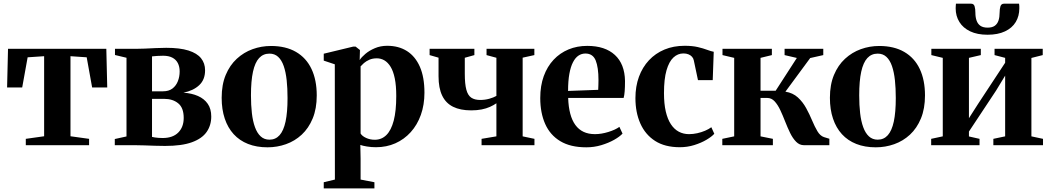

<svg xmlns="http://www.w3.org/2000/svg" viewBox="-20 -788 5700 1042"><path d="M120 0V-34.5L219.5 -48.5V-483L130 -477L100.5 -313.5H18.5L23.5 -523H557L562 -313.5H480L450.5 -477L362.5 -483V-48.5L463.5 -34.5V0Z M876 4Q849.5 4 820.2 3Q791 2 763.5 1Q736 0 714.5 0H603V-33.5L666.5 -47.5V-474.5L604 -489.5V-523H716.5Q737.5 -523 766 -524.2Q794.5 -525.5 825.2 -527Q856 -528.5 882 -528.5Q956.5 -528.5 1003 -513.8Q1049.5 -499 1071.2 -471.8Q1093 -444.5 1093 -406.5Q1093 -355.5 1061.2 -325.8Q1029.5 -296 975.5 -285Q1020.5 -282 1054.5 -267Q1088.5 -252 1107.5 -224.5Q1126.5 -197 1126.5 -155.5Q1126.5 -108 1101.5 -72Q1076.5 -36 1021.5 -16Q966.5 4 876 4ZM863 -39Q918 -39 947.5 -68.8Q977 -98.5 977 -148Q977 -203 947.2 -227.2Q917.5 -251.5 871 -251.5H805V-45Q811.5 -43.5 820.5 -42Q829.5 -40.5 840.5 -39.8Q851.5 -39 863 -39ZM805 -292.5H865Q896 -292.5 915.8 -307.5Q935.5 -322.5 945.2 -347Q955 -371.5 955 -400.5Q955 -426.5 945 -445.8Q935 -465 915.2 -475.2Q895.5 -485.5 865.5 -485.5Q848.5 -485.5 833.2 -484.5Q818 -483.5 805 -482Z M1183 -257Q1183 -328.5 1205 -381.2Q1227 -434 1265 -469Q1303 -504 1350.8 -521.2Q1398.5 -538.5 1450.5 -538.5Q1531 -538.5 1586.5 -506.2Q1642 -474 1670.5 -413.8Q1699 -353.5 1699 -270Q1699 -198.5 1677 -145.2Q1655 -92 1617.5 -57.2Q1580 -22.5 1532 -5.5Q1484 11.5 1432 11.5Q1372.5 11.5 1326.2 -6.8Q1280 -25 1248.2 -59.8Q1216.5 -94.5 1199.8 -144.2Q1183 -194 1183 -257ZM1442.5 -30Q1475.5 -30 1497.2 -54.2Q1519 -78.5 1529.8 -128.5Q1540.5 -178.5 1540.5 -256Q1540.5 -309 1535.8 -353Q1531 -397 1519.8 -429.5Q1508.5 -462 1489.5 -479.5Q1470.5 -497 1442.5 -497Q1408.5 -497 1386.2 -473Q1364 -449 1353 -399Q1342 -349 1342 -270.5Q1342 -217.5 1347 -173.8Q1352 -130 1363.8 -97.8Q1375.5 -65.5 1394.8 -47.8Q1414 -30 1442.5 -30Z M1737 234.5V201L1797.5 186.5L1797 -439L1737 -459V-496.5L1896.5 -535H1910L1933.5 -516.5L1932 -462Q1941.5 -477.5 1962.8 -495.5Q1984 -513.5 2014.5 -526.5Q2045 -539.5 2081.5 -539.5Q2143.5 -539.5 2188.8 -510.8Q2234 -482 2258.8 -425.5Q2283.5 -369 2283.5 -285Q2283.5 -219 2264 -164.5Q2244.5 -110 2209 -70.8Q2173.5 -31.5 2125.5 -10.2Q2077.5 11 2020.5 11Q1995 11 1971 7Q1947 3 1935.5 -1.5L1937 73V186.5L2012 201V234.5ZM2014 -29.5Q2051 -29.5 2077 -55.2Q2103 -81 2116.8 -133.5Q2130.5 -186 2130.5 -267Q2130.5 -323.5 2122.5 -362.5Q2114.5 -401.5 2099.8 -425.5Q2085 -449.5 2066 -460.5Q2047 -471.5 2025 -471.5Q2002 -471.5 1984.5 -463.8Q1967 -456 1955.2 -445.8Q1943.5 -435.5 1937 -428V-63.5Q1945 -49.5 1966.8 -39.5Q1988.5 -29.5 2014 -29.5Z M2593.5 0V-34.5L2674 -48V-227.5Q2659 -217 2639 -208Q2619 -199 2593.8 -194Q2568.5 -189 2537 -189Q2478.5 -189 2439 -208.5Q2399.5 -228 2379.8 -269Q2360 -310 2360 -374V-475L2311.5 -489V-523H2554.5V-489L2502.5 -474.5V-387.5Q2502.5 -332.5 2510.8 -301.5Q2519 -270.5 2537.5 -258Q2556 -245.5 2586 -245.5Q2612 -245.5 2635.8 -252.2Q2659.5 -259 2674 -267.5V-474.5L2620.5 -489V-523H2880V-489L2816.5 -475V-48L2880.5 -34.5V0Z M3162 11.5Q3076 11.5 3020.8 -21.8Q2965.5 -55 2938.8 -115.2Q2912 -175.5 2912 -256Q2912 -322.5 2931 -374.8Q2950 -427 2984.5 -463.8Q3019 -500.5 3065.5 -519.8Q3112 -539 3167 -539Q3263.5 -539 3317 -489.8Q3370.5 -440.5 3372 -348.5Q3372 -315.5 3370.2 -293Q3368.5 -270.5 3364.5 -256.5H3063.5Q3065 -208 3074.8 -171.2Q3084.5 -134.5 3102.5 -109.8Q3120.5 -85 3147 -72.5Q3173.5 -60 3209 -60Q3243.5 -60 3281.5 -71.8Q3319.5 -83.5 3341.5 -99.5L3358.5 -63Q3343.5 -46.5 3313 -29.2Q3282.5 -12 3243.2 -0.2Q3204 11.5 3162 11.5ZM3063 -294.5 3226.5 -300.5Q3227 -314 3227.5 -327Q3228 -340 3228 -353.5Q3228 -422.5 3212.8 -460Q3197.5 -497.5 3157 -497.5Q3136.5 -497.5 3119.5 -486.2Q3102.5 -475 3089.8 -450.5Q3077 -426 3070 -387.5Q3063 -349 3063 -294.5Z M3669.5 11Q3588.5 11 3535.2 -23.2Q3482 -57.5 3455.2 -117.8Q3428.5 -178 3428.5 -255.5Q3428.5 -319 3447.5 -371Q3466.5 -423 3501.8 -460.8Q3537 -498.5 3586 -519Q3635 -539.5 3695.5 -539.5Q3737.5 -539.5 3767.2 -532.5Q3797 -525.5 3818 -517.5Q3839 -509.5 3853.5 -507L3848 -353H3768L3745.5 -459.5Q3743.5 -471 3735.8 -479.8Q3728 -488.5 3716.2 -493.2Q3704.5 -498 3689 -498Q3658.5 -498 3634.8 -476Q3611 -454 3597.2 -406.5Q3583.5 -359 3583.5 -282.5Q3583.5 -225 3593.2 -183Q3603 -141 3621 -113.8Q3639 -86.5 3664 -73.2Q3689 -60 3719.5 -60Q3741.5 -60 3764 -65Q3786.5 -70 3806.5 -78.5Q3826.5 -87 3840.5 -97.5L3856.5 -62Q3843 -46.5 3814.2 -29.5Q3785.5 -12.5 3748 -0.8Q3710.5 11 3669.5 11Z M3900 0V-34.5L3964.5 -48V-474L3901 -489V-523H4169V-489L4107.5 -474V-295.5H4189.5L4304.5 -473.5L4238 -489V-523H4448V-489L4377 -473L4242.5 -290.5Q4283 -284 4310 -259.2Q4337 -234.5 4355.2 -201Q4373.5 -167.5 4387.5 -134Q4401.5 -100.5 4416.2 -75.8Q4431 -51 4451.5 -44L4481 -35V0H4343.5Q4319 0 4300.8 -18.5Q4282.5 -37 4268.2 -66.2Q4254 -95.5 4241.2 -128.2Q4228.5 -161 4214.8 -190.2Q4201 -219.5 4184 -238Q4167 -256.5 4143.5 -256.5H4107.5V-48L4174.5 -34.5V0Z M4484 -257Q4484 -328.5 4506 -381.2Q4528 -434 4566 -469Q4604 -504 4651.8 -521.2Q4699.5 -538.5 4751.5 -538.5Q4832 -538.5 4887.5 -506.2Q4943 -474 4971.5 -413.8Q5000 -353.5 5000 -270Q5000 -198.5 4978 -145.2Q4956 -92 4918.5 -57.2Q4881 -22.5 4833 -5.5Q4785 11.5 4733 11.5Q4673.5 11.5 4627.2 -6.8Q4581 -25 4549.2 -59.8Q4517.5 -94.5 4500.8 -144.2Q4484 -194 4484 -257ZM4743.5 -30Q4776.5 -30 4798.2 -54.2Q4820 -78.5 4830.8 -128.5Q4841.5 -178.5 4841.5 -256Q4841.5 -309 4836.8 -353Q4832 -397 4820.8 -429.5Q4809.5 -462 4790.5 -479.5Q4771.5 -497 4743.5 -497Q4709.5 -497 4687.2 -473Q4665 -449 4654 -399Q4643 -349 4643 -270.5Q4643 -217.5 4648 -173.8Q4653 -130 4664.8 -97.8Q4676.5 -65.5 4695.8 -47.8Q4715 -30 4743.5 -30Z M5033.5 0V-34.5L5096.5 -48V-474L5034.5 -489V-523H5303V-489L5238.5 -474V-146.5L5288 -224L5435 -447.5V-474L5377.5 -489V-523H5639V-489L5577.5 -473.5V-48L5640.5 -34.5V0H5371V-34.5L5435 -48V-377.5L5385.5 -296L5238.5 -74V-47.5L5296 -34.5V0ZM5250 -768Q5265 -768 5269.2 -753.8Q5273.5 -739.5 5273.5 -719Q5273.5 -695 5279.8 -676.8Q5286 -658.5 5300.5 -648.2Q5315 -638 5340 -638Q5364.5 -638 5378.8 -648.2Q5393 -658.5 5399 -676.8Q5405 -695 5405 -719Q5405 -739.5 5409.5 -753.8Q5414 -768 5429 -768H5510.5Q5511.5 -762.5 5511.8 -755.8Q5512 -749 5512 -743Q5512 -701 5492.5 -668.5Q5473 -636 5434.2 -617.8Q5395.5 -599.5 5339.5 -599.5Q5284 -599.5 5245.5 -617.8Q5207 -636 5186.8 -668.5Q5166.5 -701 5166.5 -743Q5166.5 -749.5 5167 -755.8Q5167.5 -762 5168 -768Z"/></svg>

Font: Merriweather 96pt
Style: Bold
Weight: 700
Version: Version 2.100